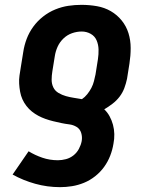

<svg xmlns="http://www.w3.org/2000/svg" viewBox="-20 -548 640 792"><path d="M228 224Q175 224 125 210Q75 196 32 172L98 76Q124 92 154.5 102.5Q185 113 219 113Q235 113 252 108.5Q269 104 283 93Q297 82 305.5 66Q314 50 317 34Q320 17 315 0.5Q310 -16 296 -24.5Q282 -33 265.5 -35Q249 -37 232.5 -40.5Q216 -44 199.5 -48Q183 -52 167.5 -57.5Q152 -63 138 -70.5Q124 -78 111.5 -88Q99 -98 89 -111Q79 -124 72.5 -138.5Q66 -153 63 -169.5Q60 -186 59 -203Q58 -220 60.5 -237Q63 -254 66 -272L76 -334Q80 -361 90 -387.5Q100 -414 117 -437.5Q134 -461 157.5 -479.5Q181 -498 208 -509Q235 -520 262 -524Q289 -528 316 -528Q349 -528 380 -522.5Q411 -517 437 -502Q463 -487 482 -463.5Q501 -440 510 -411Q519 -382 519 -350Q519 -318 514 -286L504 -223Q500 -204 493 -185Q486 -166 473.5 -149.5Q461 -133 444 -120Q427 -107 410 -97Q423 -85 432 -68.5Q441 -52 446 -33.5Q451 -15 451.5 5Q452 25 448 45Q444 70 434.5 94.5Q425 119 409.5 140.5Q394 162 372.5 179Q351 196 326.5 206Q302 216 277 220Q252 224 228 224ZM318 -139Q330 -147 340 -159.5Q350 -172 357 -185.5Q364 -199 367.5 -213Q371 -227 374 -241L384 -304Q387 -324 386.5 -344Q386 -364 378.5 -381.5Q371 -399 354 -408.5Q337 -418 317 -418Q297 -418 277 -411Q257 -404 241.5 -389Q226 -374 217.5 -355Q209 -336 206 -316L196 -254Q193 -236 193 -219Q193 -202 200 -187.5Q207 -173 221.5 -164.5Q236 -156 252 -151.5Q268 -147 284.5 -144.5Q301 -142 318 -139Z"/></svg>

Font: Iosevka Etoile Extrabold
Style: Italic
Weight: 800
Italic angle: -9°
Designer: Belleve Invis
Foundry: Belleve Invis
Version: Version 22.1.2; ttfautohint (v1.8.4)